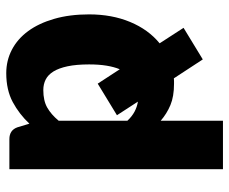

<svg xmlns="http://www.w3.org/2000/svg" viewBox="-80 -488 733 614"><g transform="rotate(-90 287.0 -181.5)"><path d="M207.5 -141Q221 -126.5 236.5 -118.2Q252 -110 268.5 -107.5L225 -174.5L326 -236L372 -165.5Q379.5 -183.5 383.5 -207.8Q387.5 -232 387.5 -263.5Q387.5 -304.5 381.5 -332.5Q375.5 -360.5 364.8 -377.8Q354 -395 339 -402.5Q324 -410 305.5 -410Q271.5 -410 249.5 -397.5Q227.5 -385 207.5 -361ZM198 -454.5Q228.5 -487 267.2 -507.8Q306 -528.5 359.5 -528.5Q400 -528.5 434.5 -510.5Q469 -492.5 494 -458.5Q519 -424.5 533.2 -375.2Q547.5 -326 547.5 -263.5Q547.5 -190.5 523.2 -132.2Q499 -74 455 -38L504.5 38.5L403.5 100L343 7.5Q339 8 334.5 8Q330 8 325.5 8Q285 8 257.5 -3.5Q230 -15 207.5 -34.5V164.5H52.5V-518.5H148.5Q177.5 -518.5 186.5 -492.5Z"/></g></svg>

Font: Lato ExtraBold
Style: Regular
Weight: 800
Designer: Lukasz Dziedzic with Adam Twardoch and Botio Nikoltchev
Foundry: tyPoland Lukasz Dziedzic
Version: Version 2.015; 2015-08-06; http://www.latofonts.com/